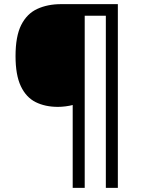

<svg xmlns="http://www.w3.org/2000/svg" viewBox="-20 -780 695 927"><path d="M549 127H491V-704H389V127H331V-273Q316 -269 296.5 -266.5Q277 -264 260 -264Q198 -264 152 -287Q106 -310 80.5 -364Q55 -418 55 -509Q55 -605 82.5 -659.5Q110 -714 160 -737Q210 -760 275 -760H549Z"/></svg>

Font: Noto Sans NKo Unjoined
Style: Regular
Weight: 400
Designer: Monotype Design Team
Foundry: Monotype Imaging Inc.
Version: Version 2.004